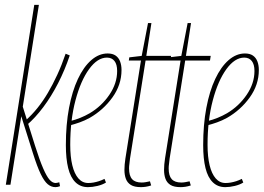

<svg xmlns="http://www.w3.org/2000/svg" viewBox="-20 -760 1085 790"><path d="M4 0 121 -740H140L23 0ZM208 10Q191 10 176.5 -2Q162 -14 147.5 -44Q133 -74 116 -128L58 -312L70 -333L124 -161Q143 -101 157.5 -67.5Q172 -34 184 -20.5Q196 -7 209 -7Q212 -7 216 -8Q220 -9 224 -10L227 6Q222 8 217.5 9Q213 10 208 10ZM90 -245 85 -264Q111 -287 134 -315.5Q157 -344 177 -378Q197 -412 215.5 -452Q234 -492 250 -539L267 -532Q247 -472 219 -417.5Q191 -363 158 -319Q125 -275 90 -245Z M270 -262Q290 -267 310 -275Q330 -283 349 -294Q398 -323 430 -370Q462 -417 462 -468Q462 -495 451 -509Q440 -523 420 -523Q381 -523 346.5 -475.5Q312 -428 290.5 -347Q269 -266 269 -164Q269 -115 277.5 -80Q286 -45 302.5 -26Q319 -7 343 -7Q354 -7 365 -9Q376 -11 387 -14.5Q398 -18 410 -24L416 -9Q402 0 381 5Q360 10 342 10Q311 10 290.5 -10Q270 -30 260.5 -68.5Q251 -107 251 -163Q251 -247 264 -316Q277 -385 300.5 -435Q324 -485 355.5 -512.5Q387 -540 423 -540Q443 -540 455.5 -531.5Q468 -523 474 -507.5Q480 -492 480 -472Q480 -411 442.5 -359Q405 -307 349 -275Q329 -264 308 -256.5Q287 -249 267 -244Z M597 -14 602 3Q590 7 579.5 8.5Q569 10 560 10Q533 10 518.5 1Q504 -8 498 -24Q492 -40 492 -61Q492 -72 493 -83.5Q494 -95 496 -108L560 -511H510L512 -524L563 -530L589 -665H603L582 -530H684L681 -511H579L515 -108Q514 -96 512.5 -86Q511 -76 511 -67Q511 -37 523.5 -23Q536 -9 563 -9Q571 -9 579.5 -10.5Q588 -12 597 -14Z M760 -14 765 3Q753 7 742.5 8.5Q732 10 723 10Q696 10 681.5 1Q667 -8 661 -24Q655 -40 655 -61Q655 -72 656 -83.5Q657 -95 659 -108L723 -511H673L675 -524L726 -530L752 -665H766L745 -530H847L844 -511H742L678 -108Q677 -96 675.5 -86Q674 -76 674 -67Q674 -37 686.5 -23Q699 -9 726 -9Q734 -9 742.5 -10.5Q751 -12 760 -14Z M835 -262Q855 -267 875 -275Q895 -283 914 -294Q963 -323 995 -370Q1027 -417 1027 -468Q1027 -495 1016 -509Q1005 -523 985 -523Q946 -523 911.5 -475.5Q877 -428 855.5 -347Q834 -266 834 -164Q834 -115 842.5 -80Q851 -45 867.5 -26Q884 -7 908 -7Q919 -7 930 -9Q941 -11 952 -14.5Q963 -18 975 -24L981 -9Q967 0 946 5Q925 10 907 10Q876 10 855.5 -10Q835 -30 825.5 -68.5Q816 -107 816 -163Q816 -247 829 -316Q842 -385 865.5 -435Q889 -485 920.5 -512.5Q952 -540 988 -540Q1008 -540 1020.5 -531.5Q1033 -523 1039 -507.5Q1045 -492 1045 -472Q1045 -411 1007.5 -359Q970 -307 914 -275Q894 -264 873 -256.5Q852 -249 832 -244Z"/></svg>

Font: Georama
Style: Italic
Weight: 400
Width: 2
Italic angle: -9°
Designer: Jean-Baptiste Levee
Foundry: Production Type
Version: Version 1.000